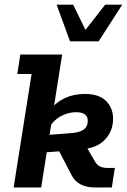

<svg xmlns="http://www.w3.org/2000/svg" viewBox="-20 -822 556 842"><path d="M160.7 0H39.8L118.5 -497.5H55.9L69.2 -583H252.7L210.2 -314.6L200.5 -340.1Q225.7 -374.1 264.8 -392.1Q303.9 -410 352.4 -410Q413.6 -410 444.8 -379.5Q475.9 -349 475.9 -301.2Q475.9 -247.9 440.8 -210.1Q405.6 -172.3 337.6 -167.3L294.1 -163.9L338.8 -213.3L396.3 -114Q406.5 -97.3 419.7 -91.4Q432.8 -85.5 451.8 -85.5H483.7L470.4 0H393.1Q360.6 0 334.5 -12.9Q308.5 -25.8 294.3 -53L223 -190.7L265.9 -160.3L184.9 -154.3ZM194.7 -213.8 174.1 -229.1 293.2 -238.3Q329.5 -241 347.2 -254.1Q364.9 -267.2 364.9 -292.2Q364.9 -310.6 352.3 -320.3Q339.7 -330 313 -330Q279.6 -330 246.8 -312.4Q214.1 -294.8 197.2 -263.7L208.7 -301ZM287.2 -640.8 228.2 -801.5H300.8L354.8 -690.7L441.1 -801.5H516L412.6 -640.8Z"/></svg>

Font: Rokkitt SemiBold
Style: Italic
Weight: 600
Italic angle: -9°
Designer: Vernon Adams
Foundry: Vernon Adams
Version: Version 3.103